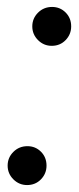

<svg xmlns="http://www.w3.org/2000/svg" viewBox="-20 -528 228 553"><path d="M58 5Q35 5 18.5 -11.5Q2 -28 2 -51Q2 -74 18.5 -90.5Q35 -107 59 -107Q82 -107 98 -91Q114 -75 114 -51Q114 -28 98 -11.5Q82 5 58 5ZM129 -396Q106 -396 89.5 -412.5Q73 -429 73 -452Q73 -475 89.5 -491.5Q106 -508 130 -508Q153 -508 169 -492Q185 -476 185 -452Q185 -429 169 -412.5Q153 -396 129 -396Z"/></svg>

Font: DM Sans 36pt
Style: Italic
Weight: 400
Italic angle: -10°
Designer: Colophon Foundry, Jonny Pinhorn
Foundry: Colophon Foundry
Version: Version 4.004;gftools[0.9.30]